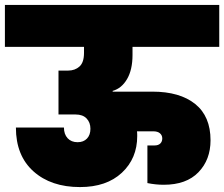

<svg xmlns="http://www.w3.org/2000/svg" viewBox="-31 -760 905 775"><path d="M-11.2 -570.8V-740.2H854V-570.8H503.9V-538.1Q503.9 -478.5 481.9 -440.9Q460 -403.3 423.8 -393.1V-390.1H584Q694.8 -390.1 756.8 -340.3Q818.8 -290.5 818.8 -193.8Q818.8 -115.2 770 -64.7Q721.2 -14.2 629.9 -14.2Q597.7 -14.2 564 -21V-172.9H592.8Q607.9 -172.9 616 -180.7Q624 -188.5 624 -201.2Q624 -213.9 614.7 -221.9Q605.5 -230 586.9 -230H522Q522.9 -224.1 522.9 -210.9Q522.9 -120.6 460.9 -62.7Q398.9 -4.9 292 -4.9Q174.8 -4.9 104 -68.4Q33.2 -131.8 33.2 -245.1H227.1Q227.1 -218.3 241.9 -202.1Q256.8 -186 282.2 -186Q306.2 -186 320.1 -200.7Q334 -215.3 334 -240.2Q334 -265.6 318.6 -281.7Q303.2 -297.9 273.9 -297.9H205.1V-475.1H244.1Q271.5 -475.1 289.8 -491.5Q308.1 -507.8 308.1 -546.9V-570.8Z"/></svg>

Font: SVN-Poppins Black
Style: Regular
Weight: 900
Designer: Ninad Kale (Devanagari), Jonny Pinhorn (Latin)
Foundry: Indian Type Foundry
Version: Version 3.002 2017